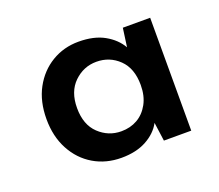

<svg xmlns="http://www.w3.org/2000/svg" viewBox="-73 -810 641 561"><g transform="rotate(-20 248.0 -529.0)"><path d="M219 -348Q171 -348 133 -370.5Q95 -393 73 -434Q51 -475 51 -529Q51 -584 73 -624.5Q95 -665 132.5 -687.5Q170 -710 216 -710Q264 -710 296 -692Q328 -674 344 -646L352 -704H437V-353H352L344 -411Q329 -383 297 -365.5Q265 -348 219 -348ZM245 -421Q273 -421 295 -433.5Q317 -446 330.5 -470.5Q344 -495 344 -529Q344 -581 315 -609Q286 -637 245 -637Q205 -637 175.5 -608.5Q146 -580 146 -529Q146 -477 175.5 -449Q205 -421 245 -421Z"/></g></svg>

Font: DM Sans 18pt SemiBold
Style: Regular
Weight: 600
Designer: Colophon Foundry, Jonny Pinhorn
Foundry: Colophon Foundry
Version: Version 4.004;gftools[0.9.30]